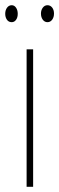

<svg xmlns="http://www.w3.org/2000/svg" viewBox="-33 -716 227 736"><path d="M69 0V-527H94V0ZM12 -696Q22 -696 28.5 -686.5Q35 -677 35 -663Q35 -649 28.5 -640Q22 -631 12 -631Q0 -631 -6.5 -640.5Q-13 -650 -13 -663Q-13 -677 -6 -686.5Q1 -696 12 -696ZM149 -696Q160 -696 167 -687Q174 -678 174 -664Q174 -650 167 -640.5Q160 -631 149 -631Q138 -631 131 -640.5Q124 -650 124 -664Q124 -677 131 -686.5Q138 -696 149 -696Z"/></svg>

Font: Noto Sans Display Thin Cond
Style: Regular
Weight: 250
Width: 3
Designer: Monotype Design team
Foundry: Monotype Imaging Inc.
Version: Version 1.000